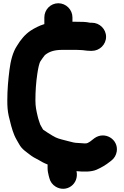

<svg xmlns="http://www.w3.org/2000/svg" viewBox="-20 -851 764 1182"><path d="M459 29C441.3 29 422.2 24 403.7 18.9C373 10.1 344 5.4 322.6 -5.2L301.1 -16.9C282.9 -27 265.7 -39.4 245.2 -53.2C239 -64.6 232 -75.1 227.3 -85.1L219.6 -108.2C216.5 -117 213.9 -126 211.4 -137.1C203.8 -170 198 -194.8 198 -233C198 -289.9 201.9 -344.3 209.7 -396.3C214.4 -427.7 221 -462.8 229.6 -474.8C238.2 -487.7 247.5 -501.1 256.6 -512.1C281.9 -532.4 312 -544 364 -544H450C457.9 -544 466.4 -543 475 -543C494.3 -543 509.9 -538 537 -538H546C593 -538 633 -576.8 633 -624.5C633 -672.2 593 -711 546 -711H537C534.7 -711 533.2 -711.2 533.1 -711.3C510.1 -716.8 478.2 -717 450 -717H426V-744C426 -791.9 386.4 -831 339 -831C291.1 -831 253 -791.3 253 -744V-702.6C222 -693.4 193.3 -678.2 169.4 -662.9C133.1 -638.8 106.6 -605.4 84.9 -569.5C58.1 -529.8 44.9 -473.9 38.2 -420.1C30.6 -359.7 25 -299.3 25 -232C25 -197.2 26.6 -169.6 33.6 -137.4C43.2 -97.1 52.7 -56.5 67.9 -19.4C77.4 3.1 89.1 20.8 98.1 37.1C115.6 69.1 142.3 83.9 161.2 99.3C177.9 113 198.7 124.3 218 133.9C232.9 142.9 250.9 153.5 273 161.5V185C273 200.1 275.9 214.8 279.8 230.3L283.8 245.1C289.1 267.3 303.2 286.7 323.3 298.5C389.3 337.6 468 281.9 451 202.6C492.6 206.9 540.5 208.2 574 193.9C604.7 180.3 630.7 165.2 656.5 144.6L665.2 137.9C683.2 124.3 695.1 104.1 698.7 81.4C710.4 7.1 625.6 -46.2 561.1 0L535 20.2C521.7 28.1 519.5 32 502 32C489.2 32 473.8 29 459 29Z"/></svg>

Font: Smoothie
Style: Bd
Weight: 700
Foundry: Cannot Into Space Fonts
Version: Version 0.8